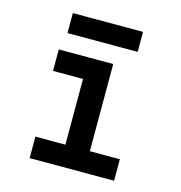

<svg xmlns="http://www.w3.org/2000/svg" viewBox="-103 -780 822 872"><g transform="rotate(15 308.0 -343.5)"><path d="M255 0V-511H370V0ZM114 0V-101H511V0ZM114 -410V-511H330V-410ZM133 -593V-687H463V-593Z"/></g></svg>

Font: Overpass Mono Light
Style: Regular
Weight: 300
Monospace: yes
Designer: Delve Withrington, Dave Bailey
Foundry: Delve Fonts LLC
Version: Version 4.000